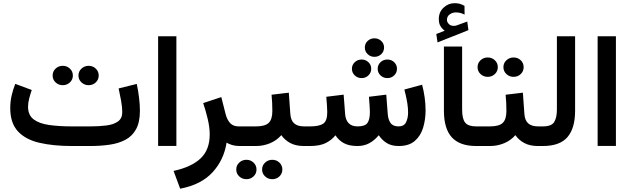

<svg xmlns="http://www.w3.org/2000/svg" viewBox="-20 -905 3907 1190"><path d="M538.6 0H425.3Q309.1 0 223.1 -20.3Q137.2 -40.5 90.3 -91.8Q43.5 -143.1 43.5 -235.4Q43.5 -275.4 52.2 -313.5Q61 -351.6 74.7 -385.3L176.8 -347.2Q168.9 -324.7 161.4 -296.6Q153.8 -268.6 153.8 -242.7Q154.3 -190.9 188.7 -165Q223.1 -139.2 284.2 -130.4Q345.2 -121.6 425.3 -121.6H539.6Q593.3 -121.6 638.4 -127.2Q683.6 -132.8 710.7 -151.9Q737.8 -170.9 737.8 -210Q737.8 -240.2 730.7 -280Q723.6 -319.8 715.3 -356.9L827.6 -384.8Q836.9 -341.8 842 -298.6Q847.2 -255.4 847.2 -218.8Q847.2 -147.9 823.5 -104.5Q799.8 -61 757.3 -38.6Q714.8 -16.1 658.9 -8.1Q603 0 538.6 0ZM466.3 -437Q466.3 -462.4 484.9 -479.7Q503.4 -497.1 529.3 -497.1Q555.7 -497.1 573.7 -479.7Q591.8 -462.4 591.8 -437Q591.8 -411.6 573.7 -394.3Q555.7 -377 529.3 -377Q503.4 -377 484.9 -394.3Q466.3 -411.6 466.3 -437ZM306.2 -437Q306.2 -462.4 324.5 -479.7Q342.8 -497.1 369.1 -497.1Q395 -497.1 413.3 -479.7Q431.6 -462.4 431.6 -437Q431.6 -411.6 413.3 -394.3Q395 -377 369.1 -377Q342.8 -377 324.5 -394.3Q306.2 -411.6 306.2 -437Z M1073.2 -680.2V-0.5H960V-680.2Z M1464.8 0Q1439 0 1418.2 -6.3Q1397.5 -12.7 1384.3 -21Q1368.2 85 1298.1 162.1Q1228 239.3 1096.7 264.6L1055.7 154.3Q1166.5 130.4 1223.1 76.9Q1279.8 23.4 1279.8 -71.8Q1279.8 -115.2 1267.6 -167Q1255.4 -218.8 1239.3 -266.1L1351.6 -303.2L1378.9 -195.8Q1388.2 -161.1 1407 -141.4Q1425.8 -121.6 1459.5 -121.6H1478V0Z M1458.5 -121.6H1565.9Q1622.6 -121.6 1645.3 -143.3Q1668 -165 1668 -217.3Q1668 -244.1 1666.7 -269Q1665.5 -293.9 1663.1 -317.9L1770 -330.6L1779.3 -200.7Q1781.7 -160.2 1802.5 -140.9Q1823.2 -121.6 1865.2 -121.6H1875.5V0H1864.3Q1813.5 0 1779.3 -18.3Q1745.1 -36.6 1723.6 -67.4Q1695.3 -34.7 1653.8 -17.3Q1612.3 0 1565.9 0H1458.5ZM1604.5 145.5Q1604.5 120.1 1623 102.8Q1641.6 85.4 1667.5 85.4Q1693.8 85.4 1711.9 102.8Q1730 120.1 1730 145.5Q1730 170.9 1711.9 188.2Q1693.8 205.6 1667.5 205.6Q1641.6 205.6 1623 188.2Q1604.5 170.9 1604.5 145.5ZM1444.3 145.5Q1444.3 120.1 1462.6 102.8Q1481 85.4 1507.3 85.4Q1533.2 85.4 1551.5 102.8Q1569.8 120.1 1569.8 145.5Q1569.8 170.9 1551.5 188.2Q1533.2 205.6 1507.3 205.6Q1481 205.6 1462.6 188.2Q1444.3 170.9 1444.3 145.5Z M2241.2 -610.4Q2241.2 -634.8 2258.5 -651.1Q2275.9 -667.5 2300.8 -667.5Q2325.7 -667.5 2343 -651.1Q2360.4 -634.8 2360.4 -610.4Q2360.4 -585.9 2343 -569.3Q2325.7 -552.7 2300.8 -552.7Q2275.9 -552.7 2258.5 -569.6Q2241.2 -586.4 2241.2 -610.4ZM2320.8 -478.5Q2320.8 -502.9 2338.4 -519.5Q2356 -536.1 2380.9 -536.1Q2405.8 -536.1 2423.1 -519.5Q2440.4 -502.9 2440.4 -478.5Q2440.4 -454.6 2423.1 -437.7Q2405.8 -420.9 2380.9 -420.9Q2356 -420.9 2338.4 -437.7Q2320.8 -454.6 2320.8 -478.5ZM2161.1 -478.5Q2161.1 -502.9 2178.7 -519.5Q2196.3 -536.1 2221.2 -536.1Q2246.1 -536.1 2263.4 -519.5Q2280.8 -502.9 2280.8 -478.5Q2280.8 -454.6 2263.4 -437.7Q2246.1 -420.9 2221.2 -420.9Q2196.3 -420.9 2178.7 -437.7Q2161.1 -454.6 2161.1 -478.5ZM2195.8 0Q2144 0 2111.6 -17.6Q2079.1 -35.2 2059.1 -66.4Q2033.7 -35.2 1997.1 -17.6Q1960.4 0 1900.4 0H1855.5V-121.6H1901.4Q1958 -121.6 1983.2 -138.4Q2008.3 -155.3 2008.3 -210Q2008.3 -221.7 2006.6 -249.3Q2004.9 -276.9 2002.4 -305.2L2109.9 -318.4L2119.1 -197.8Q2121.6 -162.1 2140.6 -141.8Q2159.7 -121.6 2196.8 -121.6Q2241.7 -121.6 2257.1 -142.6Q2272.5 -163.6 2272.5 -210Q2272.5 -221.2 2270.8 -249Q2269 -276.9 2266.6 -305.2L2374 -318.4L2383.3 -197.8Q2385.7 -164.1 2400.6 -142.8Q2415.5 -121.6 2450.7 -121.6Q2483.9 -121.6 2496.6 -147.2Q2509.3 -172.9 2509.3 -208.5Q2509.3 -234.9 2504.9 -262.7Q2500.5 -290.5 2494.9 -314Q2489.3 -337.4 2486.3 -350.1L2596.2 -379.9Q2606 -343.8 2611.8 -302.7Q2617.7 -261.7 2617.7 -221.2Q2617.7 -163.6 2602.3 -113Q2586.9 -62.5 2550.5 -31.2Q2514.2 0 2451.2 0Q2406.2 0 2376.7 -18.6Q2347.2 -37.1 2327.6 -66.9Q2301.8 -35.6 2269.5 -17.8Q2237.3 0 2195.8 0Z M2735.8 -714.4Q2719.2 -727.5 2709.5 -743.9Q2699.7 -760.3 2699.7 -787.1Q2699.7 -830.1 2729.2 -857.7Q2758.8 -885.3 2797.4 -885.3Q2816.4 -885.3 2830.6 -881.1Q2844.7 -877 2858.9 -868.7L2859.4 -814.5Q2844.2 -822.3 2831.1 -825.2Q2817.9 -828.1 2804.2 -828.1Q2784.7 -828.1 2767.3 -815.9Q2750 -803.7 2750 -780.8Q2750.5 -767.1 2763.7 -754.4Q2776.9 -741.7 2803.2 -745.6Q2803.7 -745.6 2807.6 -746.6L2876 -771.5L2883.3 -718.3L2691.9 -642.1L2684.1 -694.3ZM2731.4 -616.7H2844.2V-226.1Q2844.2 -168 2863.3 -144.8Q2882.3 -121.6 2931.2 -121.6H2943.4V0H2931.2Q2829.6 0 2780.5 -53.7Q2731.4 -107.4 2731.4 -218.3Z M3100.1 -488.8Q3100.1 -514.2 3118.7 -531.5Q3137.2 -548.8 3163.1 -548.8Q3189.5 -548.8 3207.5 -531.5Q3225.6 -514.2 3225.6 -488.8Q3225.6 -463.4 3207.5 -446Q3189.5 -428.7 3163.1 -428.7Q3137.2 -428.7 3118.7 -446Q3100.1 -463.4 3100.1 -488.8ZM2939.9 -488.8Q2939.9 -514.2 2958.3 -531.5Q2976.6 -548.8 3002.9 -548.8Q3028.8 -548.8 3047.1 -531.5Q3065.4 -514.2 3065.4 -488.8Q3065.4 -463.4 3047.1 -446Q3028.8 -428.7 3002.9 -428.7Q2976.6 -428.7 2958.3 -446Q2939.9 -463.4 2939.9 -488.8ZM2923.8 -121.6H3016.6Q3073.2 -121.6 3095.9 -143.3Q3118.7 -165 3118.7 -217.3Q3118.7 -244.1 3117.4 -269Q3116.2 -293.9 3113.8 -317.9L3220.7 -330.6L3230 -200.7Q3232.4 -160.2 3253.2 -140.9Q3273.9 -121.6 3315.9 -121.6H3326.2V0H3314.9Q3264.2 0 3230 -18.3Q3195.8 -36.6 3174.3 -67.4Q3146 -34.7 3104.5 -17.3Q3063 0 3016.6 0H2923.8Z M3306.2 -121.6H3344.7Q3398.4 -121.6 3415 -148.9Q3431.6 -176.3 3431.6 -225.6V-680.2H3544.4V-218.3Q3544.4 -110.4 3497.1 -55.2Q3449.7 0 3344.2 0H3306.2Z M3797.4 -680.2V-0.5H3684.1V-680.2Z"/></svg>

Font: Vazirmatn RD UI SemiBold
Style: Regular
Weight: 600
Designer: Saber Rastikerdar
Foundry: Saber Rastikerdar
Version: Version 33.003